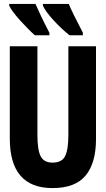

<svg xmlns="http://www.w3.org/2000/svg" viewBox="-20 -950 540 980"><path d="M248 10Q364 10 417 -54Q470 -118 470 -240V-714H329V-262Q329 -187 312.5 -153.5Q296 -120 248 -120Q204 -120 187.5 -152.5Q171 -185 171 -260V-714H30V-243Q30 10 248 10ZM335 -770H403V-783Q348 -888 331 -930H199V-921Q212 -892 252.5 -847.5Q293 -803 335 -770ZM158 -770H232V-783Q206 -833 188.5 -870Q171 -907 161 -930H27V-921Q40 -893 83 -845.5Q126 -798 158 -770Z"/></svg>

Font: Noto Sans Mono Condensed Extra
Style: Regular
Weight: 800
Width: 3
Designer: Monotype Design Team
Foundry: Monotype Imaging Inc.
Version: Version 1.900